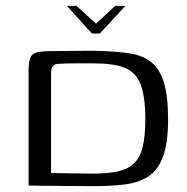

<svg xmlns="http://www.w3.org/2000/svg" viewBox="-20 -636 641 658"><path d="M209 -616H242L309 -555L375 -616H410L322 -521H295ZM556 -226Q556 -144 538 -97.5Q520 -51 486.5 -30Q453 -9 404.5 -3.5Q356 2 295 2Q266 2 234.5 1.5Q203 1 172.5 1Q142 1 117.5 0.5Q93 0 78 0V-396Q78 -428 86.5 -443Q95 -458 131 -460Q147 -461 173 -461Q199 -461 228.5 -461.5Q258 -462 286 -462Q314 -462 333 -461Q388 -459 429.5 -452Q471 -445 499.5 -422Q528 -399 542 -352.5Q556 -306 556 -226ZM155 -43Q162 -43 180.5 -42.5Q199 -42 221 -42Q243 -42 263.5 -41.5Q284 -41 295 -41Q346 -41 381 -48Q416 -55 437.5 -74.5Q459 -94 468.5 -130.5Q478 -167 478 -226Q478 -306 461.5 -347.5Q445 -389 406.5 -404Q368 -419 299 -419Q285 -419 259.5 -419Q234 -419 209 -418.5Q184 -418 170 -416Q163 -412 159 -405.5Q155 -399 155 -380Z"/></svg>

Font: Genos Thin
Style: Regular
Weight: 400
Version: Version 1.010